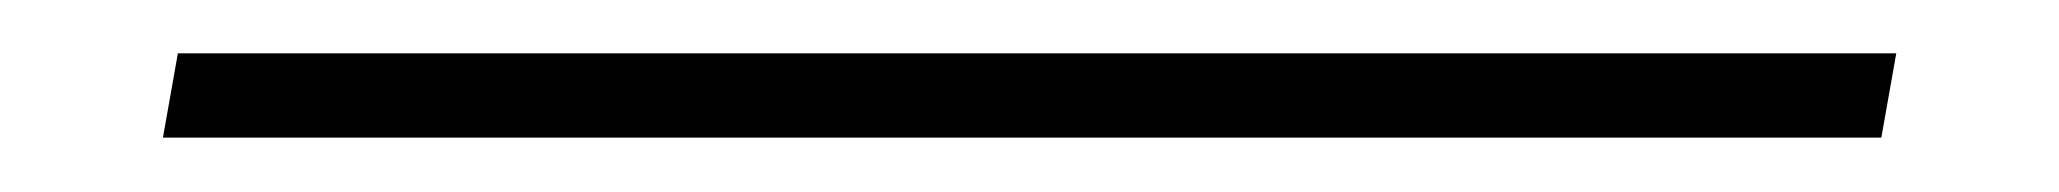

<svg xmlns="http://www.w3.org/2000/svg" viewBox="-20 50 772 72"><path d="M41.1 101.6 46.7 70H691.1L685.5 101.6Z"/></svg>

Font: Alumni Sans Thin
Style: Italic
Weight: 100
Italic angle: -8°
Designer: Robert E. Leuschke
Foundry: Robert E. Leuschke
Version: Version 1.016